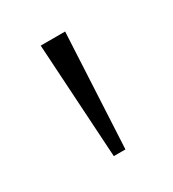

<svg xmlns="http://www.w3.org/2000/svg" viewBox="-68 -758 258 286"><g transform="rotate(-30 60.5 -615.5)"><path d="M51 -517 39 -714H81L71 -517Z"/></g></svg>

Font: Noto Serif Ethiopic Condensed Thin
Style: Regular
Weight: 100
Width: 3
Designer: Monotype Design Team
Foundry: Monotype Imaging Inc.
Version: Version 2.102; ttfautohint (v1.8.4.7-5d5b)